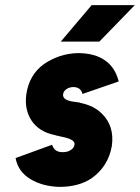

<svg xmlns="http://www.w3.org/2000/svg" viewBox="-20 -720 548 752"><path d="M218 -557H369L508 -700H339ZM445 -401Q431 -456 392 -483Q352 -512 284 -512Q212 -510 152 -469Q94 -427 83 -350Q75 -291 104 -247Q118 -226 141 -211.5Q164 -197 195 -191Q200 -189 206.5 -188Q213 -187 219 -185Q273 -175 272 -156Q271 -141 258 -133Q246 -124 225 -124Q193 -124 184 -153L41 -101Q51 -47 100 -18Q147 10 212 12Q289 12 339 -22Q404 -68 418 -148Q429 -226 379 -275Q348 -306 295 -317Q291 -319 284 -319.5Q277 -320 266 -322Q226 -328 227 -349Q228 -362 239 -370Q251 -379 268 -379Q281 -379 291 -372Q300 -365 303 -352Z"/></svg>

Font: Unageo
Style: ExtraBold-Italic
Weight: 800
Designer: Richard Sepsi
Foundry: Richard Sepsi
Version: Version 2.000